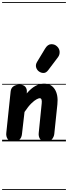

<svg xmlns="http://www.w3.org/2000/svg" viewBox="-25 -1349 649 1832"><path d="M103.5 0Q62.5 0 47 -24.2Q31.5 -48.5 35 -80.5L76.5 -476Q80 -509 103 -525Q126 -541 162.5 -541Q199.5 -541 216.8 -520.8Q234 -500.5 231 -468L230 -457.5Q271.5 -506.5 312.8 -528.8Q354 -551 395 -551Q463.5 -551 497.8 -497Q532 -443 522.5 -353.5L493 -71.5Q490.5 -46 473.2 -23Q456 0 416 0Q371.5 0 356.2 -24.2Q341 -48.5 344.5 -80.5L373 -363Q375.5 -386.5 371 -399.2Q366.5 -412 353.5 -412Q344 -412 323.2 -401Q302.5 -390 273.5 -361.8Q244.5 -333.5 209 -280.5L184.5 -69Q183 -53.5 176.2 -37.5Q169.5 -21.5 152.8 -10.8Q136 0 103.5 0ZM103.5 0Q62.5 0 47 -24.2Q31.5 -48.5 35 -80.5L76.5 -476Q80 -509 103 -525Q126 -541 162.5 -541Q199.5 -541 216.8 -520.8Q234 -500.5 231 -468L230 -457.5Q271.5 -506.5 312.8 -528.8Q354 -551 395 -551Q463.5 -551 497.8 -497Q532 -443 522.5 -353.5L493 -71.5Q490.5 -46 473.2 -23Q456 0 416 0Q371.5 0 356.2 -24.2Q341 -48.5 344.5 -80.5L373 -363Q375.5 -386.5 371 -399.2Q366.5 -412 353.5 -412Q344 -412 323.2 -401Q302.5 -390 273.5 -361.8Q244.5 -333.5 209 -280.5L184.5 -69Q183 -53.5 176.2 -37.5Q169.5 -21.5 152.8 -10.8Q136 0 103.5 0ZM351.5 -664Q328.5 -678 320.2 -704.2Q312 -730.5 328.5 -758L405.5 -885.5Q429.5 -925.5 462.2 -927.2Q495 -929 518 -907.5Q541.5 -886.5 543.8 -856.5Q546 -826.5 527.5 -802L435 -679.5Q416.5 -655 394.8 -653Q373 -651 351.5 -664ZM-5 455H604V463H-5ZM-5 -16H604V0H-5ZM-5 -549H604V-541H-5ZM-5 -1329H604V-1321H-5Z"/></svg>

Font: Edu SA Dotted Guide
Style: Regular
Weight: 400
Designer: Tina and Corey Anderson, Eben Sorkin, Mirko Velimirovic
Foundry: Google for Education
Version: Version 2.000